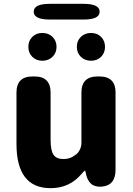

<svg xmlns="http://www.w3.org/2000/svg" viewBox="-20 -968 694 1002"><path d="M244 14Q66 14 66 -217V-485Q66 -569 150 -569H160Q244 -569 244 -485V-239Q244 -182 259.5 -160Q275 -138 310 -138Q340 -138 361 -151Q382 -164 389 -174Q405 -196 405 -223V-485Q405 -569 489 -569H499Q583 -569 583 -485V-82Q583 0 511 6Q440 12 427 -69Q425 -78 423 -78Q421 -78 407 -62Q344 14 244 14ZM201 -651Q169 -651 148.5 -671.5Q128 -692 128 -723.5Q128 -755 148.5 -775.5Q169 -796 201 -796Q233 -796 254 -775.5Q275 -755 275 -723.5Q275 -692 254 -671.5Q233 -651 201 -651ZM455 -651Q423 -651 402 -671.5Q381 -692 381 -723.5Q381 -755 402 -775.5Q423 -796 455 -796Q487 -796 507.5 -775.5Q528 -755 528 -723.5Q528 -692 507.5 -671.5Q487 -651 455 -651ZM240 -866Q156 -866 156 -907Q156 -948 240 -948H416Q500 -948 500 -907Q500 -866 416 -866Z"/></svg>

Font: Resource Han Rounded JP Heavy
Style: Regular
Weight: 900
Designer: Cyano Hao (round all glyphs); Ryoko NISHIZUKA 西塚涼子 (kana, bopomofo & ideographs); Paul D. Hunt (Latin, Greek & Cyrillic)
Foundry: Cyano Hao
Version: 0.990